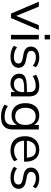

<svg xmlns="http://www.w3.org/2000/svg" viewBox="1343 -2140 989 3715"><g transform="rotate(90 1837.5 -282.5)"><path d="M12.7 -539.1H108.5L302.6 -66.2H272.9L467.3 -539.1H559.3L328.5 0H243.4Z M654.8 -756.6H742.9V-652.3H654.8ZM654.8 -539.1H742.9V0H654.8Z M866.2 -57.6 895.5 -117.1Q933.5 -87.2 981.9 -71.8Q1030.4 -56.4 1083 -56.4Q1142.5 -56.4 1175.6 -79.9Q1208.7 -103.4 1208.7 -145.4Q1208.7 -176.4 1187.3 -196Q1165.8 -215.6 1121.1 -224.4L1020.4 -243.9Q952.1 -256.8 916.6 -293.3Q881 -329.7 881 -386Q881 -434.1 907.2 -471Q933.5 -507.9 981 -528.1Q1028.4 -548.3 1090 -548.3Q1151.2 -548.3 1201 -530.5Q1250.9 -512.6 1281.2 -480.6L1250.5 -422.2Q1218 -452 1176.9 -467.2Q1135.9 -482.3 1089.2 -482.3Q1030.4 -482.3 996.9 -457.3Q963.4 -432.3 963.4 -389.5Q963.4 -358.6 984 -338.3Q1004.6 -317.9 1046.1 -309.7L1146.1 -290.5Q1218.4 -276.4 1255.1 -240.7Q1291.9 -205.1 1291.9 -149.2Q1291.9 -101.2 1265.9 -65.4Q1239.9 -29.5 1191.8 -10.1Q1143.8 9.3 1080.3 9.3Q1012.1 9.3 956.5 -8.3Q900.9 -25.9 866.2 -57.6Z M1406.2 -158.1Q1406.2 -214.7 1434.5 -247.1Q1462.8 -279.4 1529.5 -294.1Q1596.2 -308.8 1715.2 -308.8H1776.5V-256H1716.2Q1627.4 -256 1579.2 -246.7Q1530.9 -237.4 1511 -217Q1491.2 -196.7 1491.2 -160.2Q1491.2 -112.7 1524.4 -84.5Q1557.5 -56.4 1612.2 -56.4Q1655.6 -56.4 1689.6 -76Q1723.6 -95.7 1742.4 -131.4Q1761.2 -167.1 1761.2 -212.5V-357.2Q1761.2 -420.7 1732.4 -449.6Q1703.6 -478.6 1640 -478.6Q1588.7 -478.6 1543.1 -464.5Q1497.4 -450.3 1454.3 -420.9L1425.2 -485.6Q1465.7 -513.9 1524.5 -530.9Q1583.4 -548 1641.8 -548Q1744.8 -548 1795.2 -499.1Q1845.7 -450.3 1845.7 -351V0H1762V-120.7H1774.4Q1759.4 -61.2 1712.1 -25.9Q1664.8 9.3 1596.6 9.3Q1542.2 9.3 1498.6 -12.1Q1455 -33.6 1430.6 -72Q1406.2 -110.4 1406.2 -158.1Z M2003.8 123.3 2033 60.2Q2079 92.4 2129.1 107.8Q2179.2 123.2 2238.2 123.2Q2316.7 123.2 2356.9 85.5Q2397.2 47.9 2397.2 -25.1V-147.7H2409.4Q2392.5 -84.6 2339.7 -48.2Q2287 -11.7 2212.9 -11.7Q2140.1 -11.7 2086.6 -44Q2033.1 -76.3 2004.6 -137Q1976.1 -197.8 1976.1 -280Q1976.1 -362.3 2004.6 -423Q2033.1 -483.8 2086.6 -516.1Q2140.1 -548.3 2212.9 -548.3Q2287 -548.3 2339.7 -511.9Q2392.5 -475.5 2409.4 -411.7L2397.2 -412.8V-539.1H2485.4V-36.1Q2485.4 78.2 2424.7 135.4Q2364 192.5 2242.2 192.5Q2167.1 192.5 2107.4 175.2Q2047.6 157.8 2003.8 123.3ZM2397.2 -280Q2397.2 -374.9 2354.2 -426.4Q2311.2 -477.9 2232.1 -477.9Q2152.2 -477.9 2108.8 -426.4Q2065.4 -374.9 2065.4 -280Q2065.4 -185.2 2108.8 -133.7Q2152.2 -82.2 2232.1 -82.2Q2311.2 -82.2 2354.2 -133.7Q2397.2 -185.2 2397.2 -280Z M2615.7 -269.5Q2615.7 -354.2 2647.6 -417.3Q2679.4 -480.3 2738.3 -514.3Q2797.1 -548.3 2875.7 -548.3Q2948.4 -548.3 3000.9 -516.7Q3053.5 -485.1 3080.8 -424.5Q3108.2 -363.9 3108.2 -279.3V-253.4H2683.5V-308.1H3050L3031.7 -281.1Q3031.4 -384.3 2993.8 -433.5Q2956.2 -482.7 2877.3 -482.7Q2792.6 -482.7 2747.4 -427.7Q2702.1 -372.7 2702.1 -268.9Q2702.1 -168 2752 -114.4Q2801.9 -60.8 2896.2 -60.8Q2947.4 -60.8 2991.5 -77.3Q3035.5 -93.9 3070.1 -126.1L3101 -66.3Q3066.8 -30.8 3011.9 -10.7Q2957 9.3 2892.8 9.3Q2762.3 9.3 2689 -64.3Q2615.7 -137.9 2615.7 -269.5Z M3208 -57.6 3237.3 -117.1Q3275.3 -87.2 3323.7 -71.8Q3372.2 -56.4 3424.8 -56.4Q3484.3 -56.4 3517.4 -79.9Q3550.5 -103.4 3550.5 -145.4Q3550.5 -176.4 3529.1 -196Q3507.6 -215.6 3462.9 -224.4L3362.2 -243.9Q3293.9 -256.8 3258.4 -293.3Q3222.8 -329.7 3222.8 -386Q3222.8 -434.1 3249 -471Q3275.3 -507.9 3322.8 -528.1Q3370.2 -548.3 3431.8 -548.3Q3493 -548.3 3542.8 -530.5Q3592.7 -512.6 3623 -480.6L3592.3 -422.2Q3559.8 -452 3518.7 -467.2Q3477.7 -482.3 3431 -482.3Q3372.2 -482.3 3338.7 -457.3Q3305.2 -432.3 3305.2 -389.5Q3305.2 -358.6 3325.8 -338.3Q3346.4 -317.9 3387.9 -309.7L3487.9 -290.5Q3560.2 -276.4 3596.9 -240.7Q3633.7 -205.1 3633.7 -149.2Q3633.7 -101.2 3607.7 -65.4Q3581.7 -29.5 3533.6 -10.1Q3485.6 9.3 3422.1 9.3Q3353.9 9.3 3298.3 -8.3Q3242.7 -25.9 3208 -57.6Z"/></g></svg>

Font: Min Sans VF VF
Style: Regular
Weight: 400
Designer: Jinseong-Kim, NotoSansCJK, Nunito
Foundry: Jinseong-Kim
Version: Version 1.420;Glyphs 3.1.2 (3151)